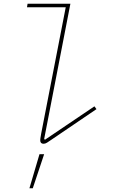

<svg xmlns="http://www.w3.org/2000/svg" viewBox="-20 -760 640 1031"><path d="M214 12Q196 12 196 -7Q196 -10 197 -18Q198 -26 201 -42L333 -721H125L128 -740H358L217 -13L222 -10L487 -189L498 -174L255 -9Q242 0 232.5 6Q223 12 214 12ZM192 68H217L156 251H138Z"/></svg>

Font: IBM Plex Mono Thin
Style: Italic
Weight: 100
Italic angle: -9°
Monospace: yes
Designer: Mike Abbink, Paul van der Laan, Pieter van Rosmalen
Foundry: Bold Monday
Version: Version 2.3